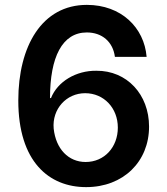

<svg xmlns="http://www.w3.org/2000/svg" viewBox="-20 -757 685 787"><path d="M333 10C486 10 591 -95 591 -238C591 -370 500 -468 375 -467C292 -468 216 -423 189 -355H185C185 -523 235 -624 336 -624C398 -624 443 -586 451 -524H581C571 -644 477 -737 336 -737C152 -737 55 -568 55 -345C55 -94 181 10 333 10ZM200 -230C193 -310 252 -375 329 -375C406 -375 463 -314 463 -234C463 -154 408 -93 331 -93C261 -93 209 -146 200 -230Z"/></svg>

Font: Wafeq Semi Bold
Style: Regular
Weight: 600
Designer: Rasmus Andersson & Azza Alameddine
Foundry: Google & TypeTogether
Version: Version 3.000;January 28, 2025;FontCreator 15.0.0.3014 64-bi